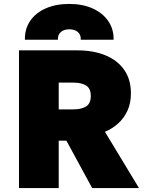

<svg xmlns="http://www.w3.org/2000/svg" viewBox="-20 -956 742 976"><path d="M76.5 0V-700H373.5Q455.5 -700 516.8 -674.5Q578 -649 611.8 -600.2Q645.5 -551.5 645.5 -482Q645.5 -431 627.5 -392.5Q609.5 -354 579.5 -327.5Q549.5 -301 513.5 -286L686.5 0H448.5L317.5 -241H278.5V0ZM278.5 -400H352.5Q394 -400 417.8 -415Q441.5 -430 441.5 -468Q441.5 -506.5 417.8 -521.2Q394 -536 353.5 -536H278.5ZM106.5 -754Q105.5 -809 133.5 -850Q161.5 -891 212.8 -913.5Q264 -936 332.5 -936Q400 -936 451 -913Q502 -890 530.2 -849Q558.5 -808 557.5 -754H390.5Q392 -779 375.8 -793Q359.5 -807 332.5 -807Q305 -807 289 -793Q273 -779 274.5 -754Z"/></svg>

Font: Geologica Cursive Black
Style: Regular
Weight: 900
Designer: Sindre Bremnes, Frode Helland
Foundry: Monokrom Skriftforlag AS
Version: Version 1.010;gftools[0.9.28]